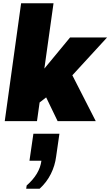

<svg xmlns="http://www.w3.org/2000/svg" viewBox="-20 -740 674 1173"><path d="M9 0 109 -720H307L251 -321L408 -511H634L422 -280L565 0H332L262 -145L222 -114L206 0ZM140 413 143 393Q183 358 205.5 320Q228 282 233 242H160L184 77H343L323 216Q316 272 290.5 323Q265 374 222 413Z"/></svg>

Font: Chivo Medium Black
Style: Italic
Weight: 900
Italic angle: -8.05°
Version: Version 2.002